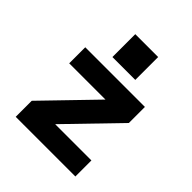

<svg xmlns="http://www.w3.org/2000/svg" viewBox="-208 -886 1015 1015"><g transform="rotate(45 300.0 -378.0)"><path d="M77 0V-120L348 -400H77V-520H523V-400L252 -120H523V0ZM215 -585V-756H386V-585Z"/></g></svg>

Font: Iosevka SS04 Heavy Extended
Style: Regular
Weight: 900
Width: 7
Monospace: yes
Designer: Belleve Invis
Foundry: Belleve Invis
Version: Version 19.0.0; ttfautohint (v1.8.4)